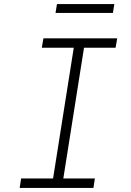

<svg xmlns="http://www.w3.org/2000/svg" viewBox="-20 -917 640 937"><path d="M76 0 83 -46H239L340 -684H184L192 -730H552L544 -684H390L289 -46H443L436 0ZM251 -854 258 -897H538L531 -854Z"/></svg>

Font: NKDuy Mono Thin
Style: Italic
Weight: 100
Italic angle: -9°
Monospace: yes
Designer: NKDuy
Foundry: NKDuy
Version: Version 2.251; ttfautohint (v1.8.4.7-5d5b)